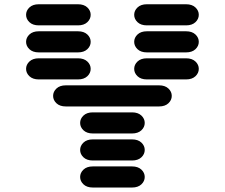

<svg xmlns="http://www.w3.org/2000/svg" viewBox="-20 -881 1040 888"><path d="M409.2 -13.7H590.8Q618.2 -13.7 633.8 -28.3Q649.4 -43 649.4 -62.5Q649.4 -82 633.8 -96.7Q618.2 -111.3 590.8 -111.3H409.2Q381.8 -111.3 366.2 -96.7Q350.6 -82 350.6 -62.5Q350.6 -43 366.2 -28.3Q381.8 -13.7 409.2 -13.7ZM409.2 -138.7H590.8Q618.2 -138.7 633.8 -153.3Q649.4 -168 649.4 -187.5Q649.4 -207 633.8 -221.7Q618.2 -236.3 590.8 -236.3H409.2Q381.8 -236.3 366.2 -221.7Q350.6 -207 350.6 -187.5Q350.6 -168 366.2 -153.3Q381.8 -138.7 409.2 -138.7ZM409.2 -263.7H590.8Q618.2 -263.7 633.8 -278.3Q649.4 -293 649.4 -312.5Q649.4 -332 633.8 -346.7Q618.2 -361.3 590.8 -361.3H409.2Q381.8 -361.3 366.2 -346.7Q350.6 -332 350.6 -312.5Q350.6 -293 366.2 -278.3Q381.8 -263.7 409.2 -263.7ZM284.2 -388.7H715.8Q743.2 -388.7 758.8 -403.3Q774.4 -418 774.4 -437.5Q774.4 -457 758.8 -471.7Q743.2 -486.3 715.8 -486.3H284.2Q256.8 -486.3 241.2 -471.7Q225.6 -457 225.6 -437.5Q225.6 -418 241.2 -403.3Q256.8 -388.7 284.2 -388.7ZM159.2 -513.7H340.8Q368.2 -513.7 383.8 -528.3Q399.4 -543 399.4 -562.5Q399.4 -582 383.8 -596.7Q368.2 -611.3 340.8 -611.3H159.2Q131.8 -611.3 116.2 -596.7Q100.6 -582 100.6 -562.5Q100.6 -543 116.2 -528.3Q131.8 -513.7 159.2 -513.7ZM659.2 -513.7H840.8Q868.2 -513.7 883.8 -528.3Q899.4 -543 899.4 -562.5Q899.4 -582 883.8 -596.7Q868.2 -611.3 840.8 -611.3H659.2Q631.8 -611.3 616.2 -596.7Q600.6 -582 600.6 -562.5Q600.6 -543 616.2 -528.3Q631.8 -513.7 659.2 -513.7ZM159.2 -638.7H340.8Q368.2 -638.7 383.8 -653.3Q399.4 -668 399.4 -687.5Q399.4 -707 383.8 -721.7Q368.2 -736.3 340.8 -736.3H159.2Q131.8 -736.3 116.2 -721.7Q100.6 -707 100.6 -687.5Q100.6 -668 116.2 -653.3Q131.8 -638.7 159.2 -638.7ZM659.2 -638.7H840.8Q868.2 -638.7 883.8 -653.3Q899.4 -668 899.4 -687.5Q899.4 -707 883.8 -721.7Q868.2 -736.3 840.8 -736.3H659.2Q631.8 -736.3 616.2 -721.7Q600.6 -707 600.6 -687.5Q600.6 -668 616.2 -653.3Q631.8 -638.7 659.2 -638.7ZM159.2 -763.7H340.8Q368.2 -763.7 383.8 -778.3Q399.4 -793 399.4 -812.5Q399.4 -832 383.8 -846.7Q368.2 -861.3 340.8 -861.3H159.2Q131.8 -861.3 116.2 -846.7Q100.6 -832 100.6 -812.5Q100.6 -793 116.2 -778.3Q131.8 -763.7 159.2 -763.7ZM659.2 -763.7H840.8Q868.2 -763.7 883.8 -778.3Q899.4 -793 899.4 -812.5Q899.4 -832 883.8 -846.7Q868.2 -861.3 840.8 -861.3H659.2Q631.8 -861.3 616.2 -846.7Q600.6 -832 600.6 -812.5Q600.6 -793 616.2 -778.3Q631.8 -763.7 659.2 -763.7Z"/></svg>

Font: Sixtyfour Convergence
Style: Regular
Weight: 400
Designer: Jens Kutilek
Foundry: Jens Kutilek
Version: Version 2.001